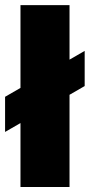

<svg xmlns="http://www.w3.org/2000/svg" viewBox="-34 -748 358 768"><path d="M244.1 -727.5V0H47.9V-727.5ZM-13.7 -220.2V-360.8L304.7 -544.4V-403.8Z"/></svg>

Font: Inter 18pt Black
Style: Regular
Weight: 900
Designer: Rasmus Andersson
Foundry: rsms
Version: Version 4.001;git-66647c0bb